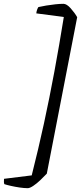

<svg xmlns="http://www.w3.org/2000/svg" viewBox="-67 -817 428 1005"><path d="M78 168Q60 168 36 164.5Q12 161 -10 156Q-32 151 -44 147Q-46 144 -46.5 135.5Q-47 127 -46 119L99 101Q134 -37 163 -170.5Q192 -304 217.5 -441.5Q243 -579 267 -728L123 -747Q124 -758 127.5 -767Q131 -776 134 -780Q151 -784 175 -788Q199 -792 223 -794.5Q247 -797 265 -797Q282 -797 303 -773.5Q324 -750 337 -727L178 92Q163 108 144 126Q125 144 107 156Q89 168 78 168Z"/></svg>

Font: Texturina 72pt 72pt Regular
Style: Italic
Weight: 400
Italic angle: -11°
Designer: Guillermo Torres Carreño
Foundry: Omnibus-Type
Version: Version 1.002; ttfautohint (v1.8.3)